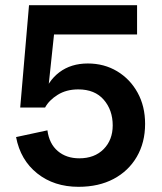

<svg xmlns="http://www.w3.org/2000/svg" viewBox="-20 -710 626 741"><path d="M283 11Q189 11 124 -40.5Q59 -92 42 -181L163 -207Q170 -155 203 -127Q236 -99 286 -99Q345 -99 380 -134.5Q415 -170 415 -226Q415 -285 380.5 -325Q346 -365 282 -365Q236 -365 202.5 -344Q169 -323 154 -295H58L92 -690H509V-577H136L195 -638L163 -337H146Q164 -397 209 -431Q254 -465 319 -465Q382 -465 432 -435Q482 -405 511 -352.5Q540 -300 540 -232Q540 -160 508 -105Q476 -50 418.5 -19.5Q361 11 283 11Z"/></svg>

Font: Radio Canada Big Medium
Style: Regular
Weight: 500
Designer: Étienne Aubert Bonn
Foundry: Coppers and Brasses
Version: Version 1.001